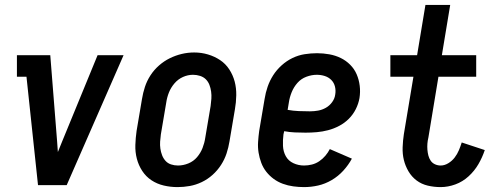

<svg xmlns="http://www.w3.org/2000/svg" viewBox="-20 -755 2040 783"><path d="M135 0 88 -442H49V-530H185L213 -177Q214 -166 214.5 -156Q215 -146 216 -135Q220 -146 224.5 -156Q229 -166 233 -177L378 -530H484L252 0Z M704 8Q675 8 647.5 1.5Q620 -5 597.5 -20Q575 -35 560 -58Q545 -81 538 -108Q531 -135 532 -164Q533 -193 537 -221L559 -351Q563 -376 571 -400.5Q579 -425 593.5 -447.5Q608 -470 628.5 -488Q649 -506 672.5 -517.5Q696 -529 721 -535Q746 -541 772 -541Q801 -541 828 -533Q855 -525 877.5 -510Q900 -495 915 -472Q930 -449 937 -422.5Q944 -396 943.5 -366.5Q943 -337 938 -309L916 -179Q912 -154 904 -129.5Q896 -105 881.5 -82.5Q867 -60 847 -42Q827 -24 803 -12.5Q779 -1 754 3.5Q729 8 704 8ZM706 -80Q727 -80 748 -88.5Q769 -97 783.5 -114Q798 -131 806 -151.5Q814 -172 817 -193L839 -323Q841 -338 842 -352.5Q843 -367 841 -381.5Q839 -396 834 -409Q829 -422 819.5 -431.5Q810 -441 796 -445.5Q782 -450 767 -450Q746 -450 726 -441Q706 -432 691.5 -415Q677 -398 669 -378Q661 -358 658 -337L636 -207Q634 -192 633 -177.5Q632 -163 634 -149Q636 -135 641 -122Q646 -109 655 -99Q664 -89 677.5 -84.5Q691 -80 706 -80Z M1220 8Q1198 8 1176 5Q1154 2 1133.5 -5.5Q1113 -13 1096 -25.5Q1079 -38 1066 -54.5Q1053 -71 1045.5 -91Q1038 -111 1034.5 -132.5Q1031 -154 1032.5 -176.5Q1034 -199 1037 -221L1059 -351Q1063 -377 1071.5 -401.5Q1080 -426 1094 -448Q1108 -470 1128.5 -488.5Q1149 -507 1173 -518.5Q1197 -530 1222.5 -534Q1248 -538 1273 -538Q1298 -538 1323 -533.5Q1348 -529 1369.5 -518.5Q1391 -508 1408 -491Q1425 -474 1434.5 -452Q1444 -430 1447 -405Q1450 -380 1446 -355Q1442 -332 1431 -310Q1420 -288 1402.5 -270.5Q1385 -253 1363 -241.5Q1341 -230 1318 -224Q1295 -218 1272 -216Q1249 -214 1226 -214Q1204 -214 1182 -215Q1160 -216 1139 -220L1136 -207Q1133 -184 1134 -160.5Q1135 -137 1145.5 -118Q1156 -99 1176.5 -89.5Q1197 -80 1220 -80Q1236 -80 1252 -84Q1268 -88 1282 -97.5Q1296 -107 1307 -120Q1318 -133 1325 -147L1415 -108Q1401 -82 1380 -59Q1359 -36 1332.5 -20.5Q1306 -5 1277.5 1.5Q1249 8 1220 8ZM1244 -301Q1261 -301 1277.5 -304Q1294 -307 1309 -315.5Q1324 -324 1334.5 -338.5Q1345 -353 1347 -369Q1350 -386 1346 -402Q1342 -418 1331 -429Q1320 -440 1304.5 -445Q1289 -450 1272 -450Q1251 -450 1229.5 -442Q1208 -434 1193 -417Q1178 -400 1169.5 -379Q1161 -358 1158 -337L1153 -307Q1175 -303 1198 -302Q1221 -301 1244 -301Z M1777 8Q1750 8 1724.5 2Q1699 -4 1679 -19Q1659 -34 1646 -56Q1633 -78 1627 -102.5Q1621 -127 1622 -154.5Q1623 -182 1627 -208L1666 -442H1572V-530H1681L1715 -735H1816L1782 -530H1922V-442H1768L1727 -194Q1724 -182 1723 -169.5Q1722 -157 1723 -144.5Q1724 -132 1727 -120.5Q1730 -109 1736.5 -99.5Q1743 -90 1754 -85Q1765 -80 1777 -80Q1793 -80 1808.5 -89.5Q1824 -99 1834.5 -113Q1845 -127 1851.5 -142.5Q1858 -158 1863 -174L1957 -143Q1947 -113 1931 -85.5Q1915 -58 1891 -36Q1867 -14 1837 -3Q1807 8 1777 8Z"/></svg>

Font: Iosevka Slab Semibold
Style: Italic
Weight: 600
Italic angle: -9°
Monospace: yes
Designer: Belleve Invis
Foundry: Belleve Invis
Version: Version 11.1.1; ttfautohint (v1.8.3)